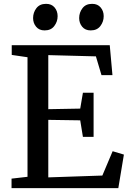

<svg xmlns="http://www.w3.org/2000/svg" viewBox="-20 -978 674 998"><path d="M123 -59V-680.5L41 -692.5V-743H550.5L564.5 -587.5H507.5L478.5 -685L231 -691.5V-410.5L397 -413.5L411 -496H466.5V-266.5H411L397 -352.5L231 -355V-56L512 -65.5L565.5 -192L624 -174.5L595 0H40V-49.5ZM211.5 -820Q183.5 -820 167.8 -839Q152 -858 152 -884Q152 -913 169.2 -935.5Q186.5 -958 219 -958H220Q248 -958 263.8 -939.2Q279.5 -920.5 279.5 -894Q279.5 -865.5 262.2 -842.8Q245 -820 212.5 -820ZM451 -820Q423 -820 407.2 -839Q391.5 -858 391.5 -884Q391.5 -913 408.8 -935.5Q426 -958 458.5 -958H459.5Q487.5 -958 503.2 -939.2Q519 -920.5 519 -894Q519 -865.5 501.8 -842.8Q484.5 -820 452 -820Z"/></svg>

Font: Merriweather
Style: Regular
Weight: 400
Designer: Eben Sorkin
Foundry: Eben Sorkin
Version: Version 2.100; ttfautohint (v1.7.19-72a1) -l 8 -r 50 -G 200 